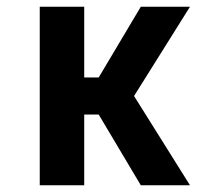

<svg xmlns="http://www.w3.org/2000/svg" viewBox="-20 -550 640 570"><path d="M98 0V-530H230V-320H273L398 -530H544L378 -265L544 0H398L273 -210H230V0Z"/></svg>

Font: Iosevka Curly XBdEx
Style: Regular
Weight: 800
Width: 7
Monospace: yes
Designer: Belleve Invis
Foundry: Belleve Invis
Version: Version 11.1.0; ttfautohint (v1.8.3)